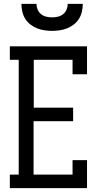

<svg xmlns="http://www.w3.org/2000/svg" viewBox="-20 -975 540 995"><path d="M31 0V-70H77V-665H31V-735H431V-590H356V-665H155V-417H359V-347H154V-70H356V-145H431V0ZM250 -815Q230 -815 210 -818Q190 -821 171.5 -828.5Q153 -836 137 -848.5Q121 -861 110.5 -878Q100 -895 95.5 -915Q91 -935 91 -955H169Q169 -940 175 -925.5Q181 -911 193 -901.5Q205 -892 220 -888.5Q235 -885 250 -885Q265 -885 280 -888.5Q295 -892 307 -901.5Q319 -911 325 -925.5Q331 -940 331 -955H409Q409 -935 404.5 -915Q400 -895 389.5 -878Q379 -861 363 -848.5Q347 -836 328.5 -828.5Q310 -821 290 -818Q270 -815 250 -815Z"/></svg>

Font: Iosevka Gothic
Style: Regular
Weight: 400
Monospace: yes
Designer: Belleve Invis
Foundry: Belleve Invis
Version: Version 15.5.1; ttfautohint (v1.8.4)